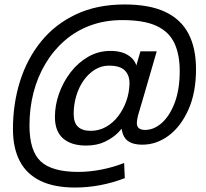

<svg xmlns="http://www.w3.org/2000/svg" viewBox="-20 -730 922 860"><path d="M316 110Q223 110 161 80Q99 50 68.5 -8.5Q38 -67 38 -152Q38 -265 69.5 -365.5Q101 -466 163.5 -543.5Q226 -621 320 -665.5Q414 -710 538 -710Q649 -710 719.5 -677Q790 -644 824 -579.5Q858 -515 858 -420Q858 -315 824 -239Q790 -163 735.5 -122.5Q681 -82 618 -82Q568 -82 545.5 -105Q523 -128 522 -184L544 -186Q535 -163 511 -138Q487 -113 450.5 -95.5Q414 -78 366 -78Q299 -78 262.5 -110Q226 -142 226 -206Q226 -259 244.5 -311Q263 -363 296.5 -406.5Q330 -450 375.5 -476Q421 -502 475 -502Q528 -502 560 -478.5Q592 -455 594 -417L582 -407L609 -500H682L621 -290Q609 -250 601 -222.5Q593 -195 593 -178Q593 -163 602.5 -155.5Q612 -148 630 -148Q670 -148 705.5 -180Q741 -212 763 -271Q785 -330 785 -412Q785 -486 761 -537Q737 -588 681 -614Q625 -640 528 -640Q450 -640 385 -616Q320 -592 269.5 -548Q219 -504 183.5 -444.5Q148 -385 130 -315Q112 -245 112 -168Q112 -54 162.5 -7Q213 40 331 40Q381 40 434.5 29.5Q488 19 536 0L539 68Q484 89 428 99.5Q372 110 316 110ZM386 -144Q424 -144 455.5 -162Q487 -180 510 -210.5Q533 -241 546 -278Q559 -315 560 -354Q561 -392 539.5 -414Q518 -436 468 -436Q434 -436 405 -418Q376 -400 354.5 -369.5Q333 -339 321.5 -300Q310 -261 310 -220Q310 -180 329.5 -162Q349 -144 386 -144Z"/></svg>

Font: Geist
Style: Italic
Weight: 400
Italic angle: -12°
Designer: Basement.studio, Andrés Briganti, Mateo Zaragoza
Foundry: Basement.studio, Vercel, Andrés Briganti, Guido Ferreyra, Mateo Zaragoza
Version: Version 1.500